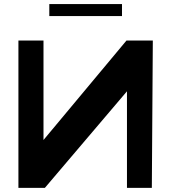

<svg xmlns="http://www.w3.org/2000/svg" viewBox="-20 -915 834 935"><path d="M719.4 0H598.3V-533.3L679.3 -565.7L198.4 0H69.7V-717.6H191.8V-134.9L122.1 -149.7L595.9 -717.6H724.2ZM220.1 -836.7V-895.1H574.1V-836.7Z"/></svg>

Font: Russolo 10pt ExtraLight
Style: Regular
Weight: 200
Designer: Micah Stupak-Hahn
Version: Version 1.000